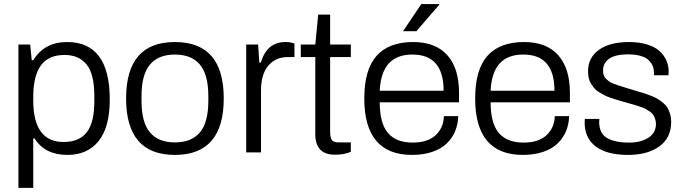

<svg xmlns="http://www.w3.org/2000/svg" viewBox="-20 -743 3332 936"><path d="M69.8 172.9V-525.9H127L134.8 -449.2H142.1Q196.3 -538.1 307.1 -538.1Q515.1 -538.1 515.1 -257.8Q515.1 -122.6 460.7 -55.2Q406.2 12.2 309.1 12.2Q198.7 12.2 148.9 -67.9H142.1V172.9ZM290 -50.8Q366.2 -50.8 403.1 -98.4Q439.9 -146 439.9 -250V-274.9Q439.9 -381.8 402.3 -428.5Q364.7 -475.1 294.9 -475.1Q215.8 -475.1 179 -423.6Q142.1 -372.1 142.1 -271V-253.9Q142.1 -50.8 290 -50.8Z M832.5 12.2Q594.7 12.2 594.7 -263.2Q594.7 -538.1 832.5 -538.1Q1070.8 -538.1 1070.8 -263.2Q1070.8 12.2 832.5 12.2ZM832.5 -48.8Q913.6 -48.8 954.6 -97.7Q995.6 -146.5 995.6 -251V-274.9Q995.6 -378.9 954.6 -428Q913.6 -477.1 832.5 -477.1Q752 -477.1 710.9 -428Q669.9 -378.9 669.9 -274.9V-251Q669.9 -146.5 710.9 -97.7Q752 -48.8 832.5 -48.8Z M1180.2 0V-525.9H1238.3L1244.1 -438H1251.5Q1281.2 -538.1 1371.6 -538.1Q1396 -538.1 1415.5 -530.8V-464.8H1384.3Q1338.9 -464.8 1308.6 -442.1Q1278.3 -419.4 1265.4 -384Q1252.4 -348.6 1252.4 -303.2V0Z M1613.3 11.2Q1517.1 11.2 1517.1 -88.9V-464.8H1446.3V-525.9H1517.1L1531.2 -671.9H1589.4V-525.9H1690.4V-464.8H1589.4V-102.1Q1589.4 -72.8 1597.4 -60.8Q1605.5 -48.8 1630.4 -48.8H1690.4V-2.9Q1658.2 11.2 1613.3 11.2Z M1944.8 -590.8 2033.7 -723.1H2120.6L2121.6 -720.2L2009.8 -590.8ZM1988.8 12.2Q1755.9 12.2 1755.9 -263.2Q1755.9 -403.3 1815.7 -470.7Q1875.5 -538.1 1994.6 -538.1Q2103.5 -538.1 2160.6 -474.1Q2217.8 -410.2 2217.8 -290V-244.1H1831.1Q1831.5 -141.1 1871.6 -94.5Q1911.6 -47.9 1991.7 -47.9Q2064.9 -47.9 2103.8 -84Q2142.6 -120.1 2144 -176.8H2213.9Q2212.9 -137.2 2198.7 -103.3Q2184.6 -69.3 2157.7 -43.5Q2130.9 -17.6 2087.4 -2.7Q2043.9 12.2 1988.8 12.2ZM1831.1 -300.8H2142.6Q2142.6 -477.1 1990.7 -477.1Q1915.5 -477.1 1875.7 -434.1Q1835.9 -391.1 1831.1 -300.8Z M2529.3 12.2Q2296.4 12.2 2296.4 -263.2Q2296.4 -403.3 2356.2 -470.7Q2416 -538.1 2535.2 -538.1Q2644 -538.1 2701.2 -474.1Q2758.3 -410.2 2758.3 -290V-244.1H2371.6Q2372.1 -141.1 2412.1 -94.5Q2452.1 -47.9 2532.2 -47.9Q2605.5 -47.9 2644.3 -84Q2683.1 -120.1 2684.6 -176.8H2754.4Q2753.4 -137.2 2739.3 -103.3Q2725.1 -69.3 2698.2 -43.5Q2671.4 -17.6 2627.9 -2.7Q2584.5 12.2 2529.3 12.2ZM2371.6 -300.8H2683.1Q2683.1 -477.1 2531.2 -477.1Q2456.1 -477.1 2416.3 -434.1Q2376.5 -391.1 2371.6 -300.8Z M3042 12.2Q2938 12.2 2884 -29.1Q2830.1 -70.3 2830.1 -146Q2830.1 -158.2 2831.1 -163.1H2901.9Q2900.9 -156.2 2900.9 -147.9Q2901.4 -92.8 2939.2 -70.3Q2977.1 -47.9 3046.9 -47.9Q3104 -47.9 3140.9 -71.5Q3177.7 -95.2 3177.7 -138.2Q3177.7 -151.4 3173.8 -162.8Q3169.9 -174.3 3164.8 -182.6Q3159.7 -190.9 3148.7 -198.5Q3137.7 -206.1 3129.6 -210.7Q3121.6 -215.3 3105.2 -221.2Q3088.9 -227.1 3079.6 -229.7Q3070.3 -232.4 3050.8 -238Q3031.2 -243.7 3022 -246.1Q3000 -252.4 2989.5 -255.6Q2979 -258.8 2959.2 -265.4Q2939.5 -272 2929 -277.6Q2918.5 -283.2 2903.1 -292Q2887.7 -300.8 2879.4 -310.5Q2871.1 -320.3 2862.5 -333Q2854 -345.7 2850.3 -361.6Q2846.7 -377.4 2846.7 -396Q2846.7 -461.9 2899.7 -500Q2952.6 -538.1 3045.9 -538.1Q3096.7 -538.1 3135 -526.1Q3173.3 -514.2 3195.6 -493.7Q3217.8 -473.1 3228.8 -448Q3239.7 -422.9 3239.7 -394Q3239.7 -391.1 3239.3 -384.8Q3238.8 -378.4 3238.8 -376H3168V-389.2Q3168 -405.8 3162.4 -420.2Q3156.7 -434.6 3143.8 -448.2Q3130.9 -461.9 3104.7 -470Q3078.6 -478 3042 -478Q2981.4 -478 2950.7 -457.5Q2919.9 -437 2919.9 -398.9Q2919.9 -386.7 2923.1 -376.7Q2926.3 -366.7 2934.1 -359.1Q2941.9 -351.6 2949.2 -346.2Q2956.5 -340.8 2970.5 -335.4Q2984.4 -330.1 2993.9 -326.9Q3003.4 -323.7 3021.7 -318.1Q3040 -312.5 3050.8 -309.1Q3061 -305.7 3085.4 -298.6Q3109.9 -291.5 3121.6 -287.8Q3133.3 -284.2 3154.3 -275.9Q3175.3 -267.6 3186.3 -260.7Q3197.3 -253.9 3211.9 -242.2Q3226.6 -230.5 3233.9 -217.8Q3241.2 -205.1 3246.6 -187.5Q3252 -169.9 3252 -148.9Q3252 -70.8 3194.3 -29.3Q3136.7 12.2 3042 12.2Z"/></svg>

Font: Archivo Light
Style: Regular
Weight: 300
Designer: Hector Gatti
Foundry: Omnibus-Type
Version: Version 2.001